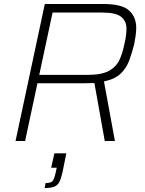

<svg xmlns="http://www.w3.org/2000/svg" viewBox="-20 -708 727 964"><path d="M58 0 205 -688H498Q593 -688 628.5 -655Q664 -622 664 -568Q664 -550 661 -529Q658 -508 654 -487Q643 -443 629 -405Q615 -367 586.5 -339Q558 -311 502 -299L557 0H506L454 -291Q441 -291 428 -290.5Q415 -290 401 -290H168L106 0ZM177 -332H418Q490 -332 526.5 -352Q563 -372 579.5 -407Q596 -442 605 -489Q610 -510 612.5 -528.5Q615 -547 615 -564Q615 -602 588.5 -623.5Q562 -645 493 -645H244ZM204 236 209 211Q233 211 242 203Q251 195 258 165L265 134H237L253 62H313L294 156Q287 188 278 205.5Q269 223 252 229.5Q235 236 204 236Z"/></svg>

Font: Saira ExtraLight
Style: Italic
Weight: 200
Italic angle: -12°
Designer: Hector Gatti with collaboration of the Omnibus-Type team
Foundry: Omnibus-Type
Version: Version 1.100; ttfautohint (v1.8.3)